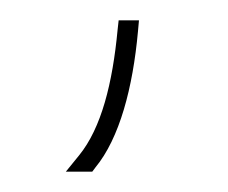

<svg xmlns="http://www.w3.org/2000/svg" viewBox="-20 -91 224 189"><path d="M95.8 -62 96.8 -71H116.8L115.8 -60C110.8 -5 97.8 45 73.8 74L70.8 78H44.8L57.8 62C79.8 35 90.8 -9 95.8 -62Z"/></svg>

Font: Nordica Plus
Style: NordicaClassicUltraLightExt
Weight: 300
Version: Version 1.01